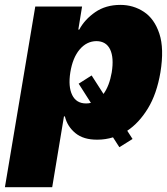

<svg xmlns="http://www.w3.org/2000/svg" viewBox="-58 -573 693 797"><path d="M-37.6 204.1 88.4 -545.9H282.7L267.1 -450.2H271Q293.5 -492.2 337.2 -522.5Q380.9 -552.7 441.9 -552.7Q495.6 -552.7 539.3 -523.9Q583 -495.1 603.5 -433.3Q624 -371.6 607.9 -272.5Q592.8 -183.1 555.9 -122.8Q519 -62.5 470.2 -30.3L492.2 3.9L437.5 38.1L411.1 -2.9Q379.4 6.8 346.2 6.8Q288.6 7.3 254.9 -20.5Q221.2 -48.3 211.4 -89.8H207.5L158.7 204.1ZM299.3 -143.6Q309.6 -143.6 319.3 -146L268.6 -225.6L322.3 -259.8L371.6 -183.1Q396 -216.3 405.8 -272.5Q415.5 -333.5 399.2 -367.7Q382.8 -401.9 342.3 -402.3Q301.8 -401.9 272.7 -367.7Q243.7 -333.5 233.9 -272.5Q224.6 -213.4 241.7 -178.5Q258.8 -143.6 299.3 -143.6Z"/></svg>

Font: Inter Tight Black
Style: Italic
Weight: 900
Italic angle: -9.39999°
Designer: Rasmus Andersson
Foundry: rsms
Version: Version 3.004; ttfautohint (v1.8.4.7-5d5b)